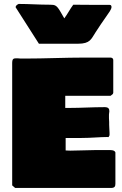

<svg xmlns="http://www.w3.org/2000/svg" viewBox="-20 -964 609 961"><path d="M58.1 -927.8 174.8 -745.1H370.1C432.6 -745.1 436.5 -769.5 458 -801.8C475.5 -829.6 494.1 -856.1 512.7 -882.8C523.5 -898.4 538.1 -917 538.1 -928.7C538.1 -935.5 535.2 -939.5 529.3 -939.5H466.8C426.8 -939.5 388.7 -940.4 346.7 -940.4C331.1 -919.9 317.4 -892.6 301.8 -872.1L283.2 -904.3C263.7 -938.5 254.9 -940.4 229.5 -940.4C173.9 -940.4 127 -944.3 73.3 -944.3C64.5 -940.4 58.1 -934.6 58.1 -927.8ZM41 -630.9V-36.1L55.7 -23.4H539.1C554.7 -24.4 557.6 -32.2 557.6 -44.9V-201.2C552.7 -213.9 535.2 -212.9 521.5 -212.9H459C419.9 -212.9 375 -210 332 -210C324.2 -210 316.4 -210.9 308.6 -210.9V-273.4H386.7C436.5 -273.4 480.5 -278.3 519.5 -278.3V-277.3C524.4 -277.3 525.4 -280.3 528.3 -287.1V-299.8C528.3 -316.4 526.4 -319.3 526.4 -339.8V-353.5C526.4 -361.3 525.4 -367.2 525.4 -372.1V-390.6C525.4 -395.5 527.3 -402.3 527.3 -407.2C527.3 -418.9 523.4 -427.7 503.9 -427.7C442.4 -427.7 385.7 -423.8 328.1 -423.8H306.6V-484.4H533.2C542 -491.2 545.9 -492.2 546.9 -500V-663.1C546.9 -669.9 543 -674.8 534.2 -675.8H404.3C304.7 -675.8 204.1 -670.9 105.5 -670.9H80.1C77.1 -671.9 74.2 -671.9 69.3 -671.9H57.6C39.1 -671.9 41 -658.2 41 -630.9Z"/></svg>

Font: Bowlby One SC
Style: Regular
Weight: 400
Width: 1
Version: Version 1.2